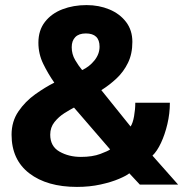

<svg xmlns="http://www.w3.org/2000/svg" viewBox="-20 -726 750 755"><path d="M282.5 9Q165 9 95.2 -44.5Q25.5 -98 25.5 -196.5Q25.5 -248.5 52.5 -288Q79.5 -327.5 118.5 -355.2Q157.5 -383 193.5 -401Q169 -436 150 -475Q131 -514 131 -558Q131 -607 156.8 -640Q182.5 -673 225.5 -689.5Q268.5 -706 320.5 -706Q369 -706 410 -689Q451 -672 475.8 -639.5Q500.5 -607 500.5 -561.5Q500.5 -514 483.2 -478.8Q466 -443.5 438.2 -417.5Q410.5 -391.5 378.5 -371.5L493.5 -228.5Q502.5 -242 507.2 -269Q512 -296 512 -322H648Q648 -279.5 638.2 -238.2Q628.5 -197 613 -164Q597.5 -131 579.5 -114L680.5 0H530L488.5 -44.5Q478 -35.5 448.2 -22.8Q418.5 -10 375.5 -0.5Q332.5 9 282.5 9ZM303 -450.5Q331.5 -463.5 351.5 -488.5Q371.5 -513.5 371.5 -542.5Q371.5 -594.5 317.5 -594.5Q290 -594.5 276 -580Q262 -565.5 262 -540.5Q262 -513 275.5 -490Q289 -467 303 -450.5ZM298 -109Q343.5 -109 374.8 -120.8Q406 -132.5 413 -138.5L271 -303Q255.5 -295 233.2 -281Q211 -267 194.2 -246Q177.5 -225 177.5 -196.5Q177.5 -150.5 214 -129.8Q250.5 -109 298 -109Z"/></svg>

Font: League Mono
Style: Bold
Weight: 700
Width: 6
Designer: Tyler Finck
Foundry: The League of Moveable Type / Tyler Finck
Version: Version 2.300;RELEASE